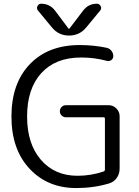

<svg xmlns="http://www.w3.org/2000/svg" viewBox="-20 -999 727 1007"><path d="M397.5 -762.7Q472.7 -762.7 541 -748Q555.7 -744.1 564.9 -731.9Q574.2 -719.7 574.2 -705.1Q574.2 -691.4 564 -684.1Q553.7 -676.8 541 -679.7Q474.6 -697.3 410.2 -697.3Q407.2 -697.3 404.3 -697.3Q271.5 -697.3 196.8 -615.7Q122.1 -534.2 122.1 -387.7Q122.1 -245.1 194.3 -161.1Q266.6 -77.1 386.7 -77.1Q457 -77.1 523.4 -99.6Q530.3 -102.5 530.3 -109.4V-377Q530.3 -383.8 523.4 -383.8H326.2Q312.5 -383.8 303.2 -393.1Q293.9 -402.3 293.9 -415.5Q293.9 -428.7 303.2 -438Q312.5 -447.3 326.2 -447.3H549.8Q573.2 -447.3 590.3 -430.2Q607.4 -413.1 607.4 -389.6V-114.3Q607.4 -87.9 592.8 -66.4Q578.1 -44.9 552.7 -37.1Q471.7 -12.7 379.9 -12.7Q229.5 -12.7 134.8 -114.3Q40 -215.8 40 -387.7Q40 -561.5 136.2 -662.1Q232.4 -762.7 397.5 -762.7ZM416 -943.4Q443.4 -979.5 488.3 -979.5Q502 -979.5 507.8 -966.8Q510.7 -961.9 510.7 -957Q510.7 -950.2 505.9 -944.3L432.6 -855.5Q397.5 -812.5 342.3 -812.5Q287.1 -812.5 252 -855.5L178.7 -944.3Q173.8 -950.2 173.8 -958Q173.8 -961.9 176.8 -966.8Q182.6 -979.5 195.3 -979.5Q241.2 -979.5 268.6 -943.4L339.8 -848.6Q340.8 -847.7 341.8 -847.7Q342.8 -847.7 343.8 -848.6Z"/></svg>

Font: Gen Jyuu Gothic P Normal
Style: Regular
Weight: 300
Designer: [Source Han Sans]
Ryoko NISHIZUKA  (kana & ideographs); Paul D. Hunt (Latin, Greek & Cyrillic); Wenlong ZHANG  (bopomofo
Version: Version 1.002.20150607